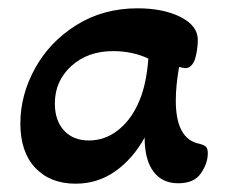

<svg xmlns="http://www.w3.org/2000/svg" viewBox="-20 -429 544 462"><path d="M29 -132Q29 -200 64 -264Q99 -328 163.5 -368.5Q228 -409 311 -409Q373 -409 414.5 -388Q456 -367 456 -333Q456 -322 454 -308.5Q452 -295 449 -286Q441 -265 426 -265Q422 -265 411 -268Q403 -223 403 -187Q403 -94 460 -83Q471 -80 475.5 -76Q480 -72 480 -60Q480 -36 463.5 -12Q447 12 409 12Q370 12 349 -16.5Q328 -45 328 -98Q300 -47 257.5 -17Q215 13 162 13Q101 13 65 -25Q29 -63 29 -132ZM312 -179Q332 -221 337 -288Q299 -306 252 -306Q191 -306 151.5 -270Q112 -234 112 -180Q112 -139 134 -115Q156 -91 194 -91Q232 -91 263 -115Q294 -139 312 -179Z"/></svg>

Font: AkayaTelivigala
Style: Regular
Weight: 400
Designer: Vaishnavi Murthy Yerkadithaya ( vaishnavimurthy@gmail.com ), Juan Luis Blanco Aristondo ( juan@blancoletters.com )
Version: Version 1.000